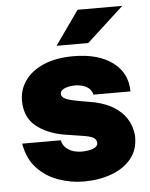

<svg xmlns="http://www.w3.org/2000/svg" viewBox="-53 -767 641 820"><g transform="rotate(-5 268.0 -356.5)"><path d="M273 10Q219 10 166 -8.5Q113 -27 74.5 -67.5Q36 -108 25 -174H190Q196.5 -149 213 -137Q229.5 -125 246.5 -121.5Q263.5 -118 272 -118Q304.5 -118 324.5 -125.8Q344.5 -133.5 344.5 -149Q344.5 -163.5 331 -171.8Q317.5 -180 282.5 -185L206 -197Q132 -210.5 86.5 -248Q41 -285.5 40 -355Q39.5 -403 66.8 -442Q94 -481 146.8 -504Q199.5 -527 275 -527Q381 -527 443 -481Q505 -435 505 -356H346.5Q341 -379.5 320 -390.8Q299 -402 272.5 -402Q245.5 -402 226.8 -394Q208 -386 208 -371Q208 -357.5 226 -349.2Q244 -341 285.5 -334L352 -322Q402 -310 432.8 -289.5Q463.5 -269 479.8 -245.2Q496 -221.5 502 -198.8Q508 -176 508 -160Q508 -104.5 476.8 -66.8Q445.5 -29 392.2 -9.5Q339 10 273 10ZM310.5 -723H502L343.5 -577.5H207.5Z"/></g></svg>

Font: Public Sans Black
Style: Regular
Weight: 900
Designer: The Public Sans Project Authors: Dan O. Williams and USWDS (Libre Franklin designed by Pablo Impallari and Rodrigo Fuenz
Version: Version 1.007